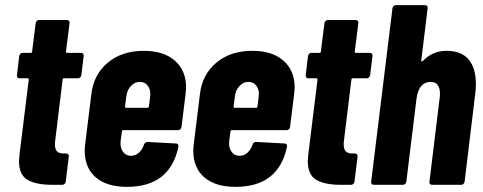

<svg xmlns="http://www.w3.org/2000/svg" viewBox="-20 -720 1880 748"><path d="M284 -415H229Q227 -415 225.5 -413.5Q224 -412 224 -410L195 -172Q194 -167 194 -158Q194 -137 203.5 -129Q213 -121 231 -122H238Q243 -122 246 -118.5Q249 -115 248 -110L236 -12Q235 -7 231.5 -3.5Q228 0 223 0H184Q120 0 87 -19.5Q54 -39 54 -93Q54 -100 56 -118L92 -410Q92 -415 88 -415H56Q51 -415 48 -418.5Q45 -422 46 -427L55 -502Q56 -507 59.5 -510.5Q63 -514 68 -514H100Q105 -514 105 -519L119 -630Q120 -635 123.5 -638.5Q127 -642 132 -642H241Q246 -642 249 -638.5Q252 -635 251 -630L237 -519Q237 -514 242 -514H296Q301 -514 304 -510.5Q307 -507 306 -502L297 -427Q296 -422 292.5 -418.5Q289 -415 284 -415Z M674 -213H460Q458 -213 456.5 -211.5Q455 -210 455 -208L450 -171Q447 -146 458.5 -129.5Q470 -113 490 -113Q508 -113 521.5 -125.5Q535 -138 541 -157Q545 -167 555 -167L666 -161Q671 -161 673.5 -157.5Q676 -154 675 -148Q659 -71 609 -31.5Q559 8 475 8Q396 8 353 -29Q310 -66 310 -133Q310 -142 312 -160L336 -354Q345 -430 400 -476Q455 -522 540 -522Q618 -522 661.5 -483.5Q705 -445 705 -379Q705 -372 703 -354L687 -225Q686 -220 682.5 -216.5Q679 -213 674 -213ZM472 -344 467 -305Q467 -300 471 -300H555Q557 -300 558.5 -301.5Q560 -303 560 -305L565 -344Q568 -369 556.5 -385Q545 -401 525 -401Q505 -401 490 -385Q475 -369 472 -344Z M1097 -213H883Q881 -213 879.5 -211.5Q878 -210 878 -208L873 -171Q870 -146 881.5 -129.5Q893 -113 913 -113Q931 -113 944.5 -125.5Q958 -138 964 -157Q968 -167 978 -167L1089 -161Q1094 -161 1096.5 -157.5Q1099 -154 1098 -148Q1082 -71 1032 -31.5Q982 8 898 8Q819 8 776 -29Q733 -66 733 -133Q733 -142 735 -160L759 -354Q768 -430 823 -476Q878 -522 963 -522Q1041 -522 1084.5 -483.5Q1128 -445 1128 -379Q1128 -372 1126 -354L1110 -225Q1109 -220 1105.5 -216.5Q1102 -213 1097 -213ZM895 -344 890 -305Q890 -300 894 -300H978Q980 -300 981.5 -301.5Q983 -303 983 -305L988 -344Q991 -369 979.5 -385Q968 -401 948 -401Q928 -401 913 -385Q898 -369 895 -344Z M1409 -415H1354Q1352 -415 1350.5 -413.5Q1349 -412 1349 -410L1320 -172Q1319 -167 1319 -158Q1319 -137 1328.5 -129Q1338 -121 1356 -122H1363Q1368 -122 1371 -118.5Q1374 -115 1373 -110L1361 -12Q1360 -7 1356.5 -3.5Q1353 0 1348 0H1309Q1245 0 1212 -19.5Q1179 -39 1179 -93Q1179 -100 1181 -118L1217 -410Q1217 -415 1213 -415H1181Q1176 -415 1173 -418.5Q1170 -422 1171 -427L1180 -502Q1181 -507 1184.5 -510.5Q1188 -514 1193 -514H1225Q1230 -514 1230 -519L1244 -630Q1245 -635 1248.5 -638.5Q1252 -642 1257 -642H1366Q1371 -642 1374 -638.5Q1377 -635 1376 -630L1362 -519Q1362 -514 1367 -514H1421Q1426 -514 1429 -510.5Q1432 -507 1431 -502L1422 -427Q1421 -422 1417.5 -418.5Q1414 -415 1409 -415Z M1834 -392Q1834 -372 1831 -351L1790 -12Q1789 -7 1785.5 -3.5Q1782 0 1777 0H1663Q1658 0 1655 -3.5Q1652 -7 1653 -12L1693 -340Q1694 -345 1694 -355Q1694 -401 1657 -401Q1635 -401 1621 -384.5Q1607 -368 1603 -338L1563 -12Q1562 -7 1558.5 -3.5Q1555 0 1550 0H1436Q1431 0 1428 -3.5Q1425 -7 1426 -12L1509 -688Q1510 -693 1513.5 -696.5Q1517 -700 1522 -700H1636Q1641 -700 1644 -696.5Q1647 -693 1646 -688L1621 -483V-482Q1621 -480 1623.5 -480.5Q1626 -481 1629 -484Q1666 -522 1720 -522Q1777 -522 1805.5 -488.5Q1834 -455 1834 -392Z"/></svg>

Font: Barlow Condensed
Style: Bold Italic
Weight: 700
Width: 3
Italic angle: -7°
Designer: Jeremy Tribby
Foundry: Tribby Type
Version: Version 1.408